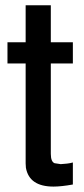

<svg xmlns="http://www.w3.org/2000/svg" viewBox="-20 -684 318 727"><path d="M255.9 -523.9V-443.8H172.4V-101.6Q172.4 -69.8 188.5 -65.4L187.5 -65.9L210 -62.5Q220.7 -63 233.4 -64.5Q246.1 -65.9 255.9 -68.8V14.6Q233.9 18.6 215.6 20.5Q197.3 22.5 182.6 22.5Q90.8 22.5 78.1 -48.8L77.1 -65.4V-443.8H8.3V-523.9H77.1V-664.1H172.4V-523.9Z"/></svg>

Font: SolaimanLipi
Style: Bold
Weight: 700
Designer: Solaiman Karim
Foundry: Al Mamun Sumon
Version: Version 2.000